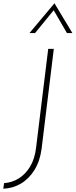

<svg xmlns="http://www.w3.org/2000/svg" viewBox="-60 -1003 460 1167"><path d="M193 -100Q183 -23 149 31Q115 85 66 113.5Q17 142 -40 144L-35 110Q13 107 54 81.5Q95 56 123 9.5Q151 -37 159 -103L233 -706H267ZM347 -802 262 -948 274 -950 153 -802H119L271 -983L380 -802Z"/></svg>

Font: Josefin Sans Thin ExtraLight
Style: Italic
Weight: 250
Italic angle: -7°
Version: Version 2.000